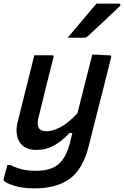

<svg xmlns="http://www.w3.org/2000/svg" viewBox="-35 -839 685 1059"><path d="M154 -534H252Q264 -534 260 -523Q238 -437 218 -356.5Q198 -276 177 -189Q159 -115 221 -115Q255 -115 297.5 -137Q340 -159 392 -214Q412 -293 431.5 -370.5Q451 -448 474 -538Q498 -538 522 -536Q546 -534 570 -534Q581 -534 578 -523Q556 -433 536 -355.5Q516 -278 496.5 -200Q477 -122 454 -32Q422 95 349 147.5Q276 200 157 200Q88 200 42.5 185Q-3 170 -13 159Q-16 154 -15 148Q-10 128 -5 110.5Q0 93 6 71H22Q57 88 88.5 95.5Q120 103 163 103Q206 103 238.5 93Q271 83 294 61Q331 24 350 -48Q357 -76 364 -105H347Q309 -62 264 -37Q219 -12 166 -12Q120 -12 93.5 -33Q67 -54 59.5 -88.5Q52 -123 61 -161Q95 -299 130 -437Q136 -460 142 -484.5Q148 -509 154 -534ZM497 -819H622Q629 -819 629.5 -813.5Q630 -808 624 -803Q593 -774 566 -748.5Q539 -723 511.5 -697Q484 -671 449 -639Q441 -631 430 -631H338Q377 -677 417 -724.5Q457 -772 497 -819Z"/></svg>

Font: Recursive Mn Lnr St Med
Style: Italic
Weight: 500
Italic angle: -15°
Monospace: yes
Version: Version 1.079;hotconv 1.0.112;makeotfexe 2.5.65598; ttfautoh